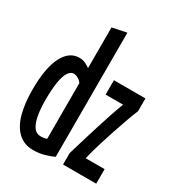

<svg xmlns="http://www.w3.org/2000/svg" viewBox="-187 -890 934 1018"><g transform="rotate(30 280.0 -381.5)"><path d="M169 13Q115 13 78.5 -21Q42 -55 25 -117Q8 -179 8 -262Q8 -333 17.5 -384Q27 -435 45 -468.5Q63 -502 87 -518Q111 -534 140 -534Q160 -534 177 -526Q194 -518 206 -509V-758L293 -776V-16Q268 -4 237 4.5Q206 13 169 13ZM167 -70Q179 -70 189 -71.5Q199 -73 206 -76V-417Q197 -430 183 -438Q169 -446 156 -446Q137 -446 123 -424Q109 -402 102 -358.5Q95 -315 95 -252Q95 -193 103 -152.5Q111 -112 127 -91Q143 -70 167 -70ZM347 0V-70Q361 -118 376 -167Q391 -216 406 -264Q421 -312 435.5 -355Q450 -398 464 -434H357V-522H550V-444Q538 -415 523 -373.5Q508 -332 492 -284Q476 -236 460.5 -185.5Q445 -135 434 -89H550V0Z"/></g></svg>

Font: Ubuntu Sans Mono Medium
Style: Regular
Weight: 500
Monospace: yes
Designer: Dalton Maag Ltd
Foundry: Dalton Maag Ltd
Version: Version 1.006